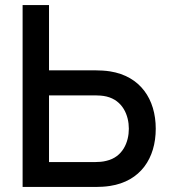

<svg xmlns="http://www.w3.org/2000/svg" viewBox="-20 -740 676 760"><path d="M69.5 0H360.5C374.5 0 397 -1 415.5 -4C536.5 -22.5 596.5 -114 596.5 -230.5C596.5 -347.5 535.5 -438.5 415.5 -457.5C397 -460.5 373.5 -461.5 360.5 -461.5H174V-720H69.5ZM174 -98.5V-362.5H356.5C369.5 -362.5 387 -361.5 401.5 -358C466 -342.5 490 -283.5 490 -230.5C490 -177.5 466 -118.5 401.5 -103.5C387 -99.5 369.5 -98.5 356.5 -98.5Z"/></svg>

Font: Eudonet SemiBold
Style: Regular
Weight: 600
Designer: Mikhail Sharanda
Foundry: Mikhail Sharanda
Version: Version 4.503;Glyphs 3.1.2 (3151)